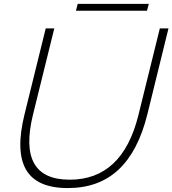

<svg xmlns="http://www.w3.org/2000/svg" viewBox="-20 -956 885 986"><path d="M800.8 -810.1H845.2L736.8 -369.1Q689.9 -179.7 588.9 -85Q487.8 9.8 328.1 9.8Q168.5 9.8 113.8 -84.7Q59.1 -179.2 106 -369.1L214.8 -810.1H258.8L148.9 -365.2Q68.4 -33.2 337.9 -33.2Q608.9 -33.2 690.9 -365.2ZM744.1 -936 734.9 -900.9H370.1L378.9 -936Z"/></svg>

Font: Sinkin Sans 200 X Light Italic
Style: Regular
Weight: 200
Italic angle: -112°
Designer: Keith Bates
Foundry: K-Type
Version: Sinkin Sans (version 1.0)  by Keith Bates   •   © 2014   www